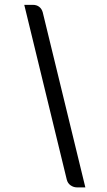

<svg xmlns="http://www.w3.org/2000/svg" viewBox="-20 -746 454 811"><path d="M82.5 -725.5H119Q135 -725.5 145.8 -717Q156.5 -708.5 160.5 -694L340.5 45.5H305Q291 45.5 278.5 37Q266 28.5 262 12.5Z"/></svg>

Font: Lato 2
Style: Italic
Weight: 400
Italic angle: -7°
Designer: Lukasz Dziedzic with Adam Twardoch and Botio Nikoltchev
Foundry: tyPoland Lukasz Dziedzic
Version: Version 2.015; 2015-08-06; http://www.latofonts.com/